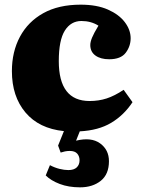

<svg xmlns="http://www.w3.org/2000/svg" viewBox="-20 -551 606 823"><path d="M323 252Q274 252 236 237.5Q198 223 176 201L194 157Q215 168 235.5 173Q256 178 273 178Q297 178 309 166.5Q321 155 321 136Q321 119 311 107.5Q301 96 279 96Q268 96 258.5 98Q249 100 240 103L229 73L254 11Q147 0 89 -69Q31 -138 31 -246Q31 -329 65.5 -393.5Q100 -458 165.5 -494.5Q231 -531 326 -531Q395 -531 442.5 -510Q490 -489 515 -456Q540 -423 540 -387Q540 -353 519 -325Q498 -297 448 -297Q411 -297 389 -313Q367 -329 367 -358Q367 -371 374.5 -389.5Q382 -408 402 -441Q370 -461 329 -461Q284 -461 258 -420Q232 -379 232 -289Q232 -118 364 -118Q403 -118 437 -129Q471 -140 510 -166L548 -113Q511 -57 456.5 -24.5Q402 8 322 12L306 52Q371 36 409 63.5Q447 91 447 140Q447 196 412 224Q377 252 323 252Z"/></svg>

Font: Literata 36pt ExtraBold
Style: Regular
Weight: 800
Designer: Latin by Veronika Burian and Jose Scaglione. Greek by Irene Vlachou. Cyrillic by Vera Evstafieva.
Foundry: TypeTogether
Version: Version 3.002